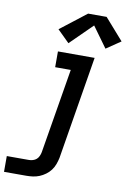

<svg xmlns="http://www.w3.org/2000/svg" viewBox="-147 -826 743 1103"><g transform="rotate(10 224.5 -274.5)"><path d="M-43 215V123H86Q97 123 109 119.5Q121 116 130 108Q139 100 144 88.5Q149 77 151 66L233 -428H142V-520H356L257 81Q253 100 246 119Q239 138 227 154Q215 170 198 182.5Q181 195 162.5 202.5Q144 210 124.5 212.5Q105 215 86 215ZM193 -577 123 -646 275 -764H383L492 -640L408 -583L321 -703Z"/></g></svg>

Font: Iosevka Etoile SmBdObl
Style: Regular
Weight: 600
Italic angle: -9°
Designer: Belleve Invis
Foundry: Belleve Invis
Version: Version 15.5.2; ttfautohint (v1.8.4)